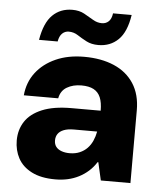

<svg xmlns="http://www.w3.org/2000/svg" viewBox="-52 -744 666 801"><g transform="rotate(5 281.5 -343.5)"><path d="M209 12Q149 12 110 -8Q71 -28 53 -61.5Q35 -95 35 -136Q35 -181 57.5 -215.5Q80 -250 128 -270Q176 -290 251 -290H373Q373 -324 364 -345.5Q355 -367 335.5 -377.5Q316 -388 284 -388Q249 -388 223.5 -373Q198 -358 192 -326H48Q53 -381 84 -421.5Q115 -462 166.5 -485Q218 -508 285 -508Q357 -508 410.5 -485Q464 -462 493.5 -416.5Q523 -371 523 -305V0H399L382 -75H379Q365 -53 347 -37Q329 -21 307.5 -10Q286 1 261.5 6.5Q237 12 209 12ZM259 -102Q283 -102 301.5 -110Q320 -118 333 -131.5Q346 -145 354 -163Q362 -181 366 -202H269Q243 -202 226.5 -195.5Q210 -189 202 -177.5Q194 -166 194 -150Q194 -134 202 -123.5Q210 -113 225 -107.5Q240 -102 259 -102ZM339 -562Q310 -562 289 -573Q268 -584 250.5 -595.5Q233 -607 212 -607Q196 -607 184.5 -596Q173 -585 169 -562H91Q103 -634 136 -666.5Q169 -699 219 -699Q248 -699 269 -687.5Q290 -676 308 -665Q326 -654 346 -654Q363 -654 374.5 -665Q386 -676 389 -699H467Q456 -627 422.5 -594.5Q389 -562 339 -562Z"/></g></svg>

Font: DM Sans 36pt Black
Style: Regular
Weight: 900
Designer: Colophon Foundry, Jonny Pinhorn
Foundry: Colophon Foundry
Version: Version 4.004;gftools[0.9.30]